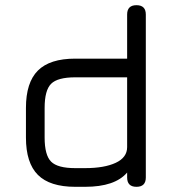

<svg xmlns="http://www.w3.org/2000/svg" viewBox="-20 -720 672 740"><path d="M270 0Q172 0 126 -46Q80 -92 80 -190V-304Q80 -402 126 -448Q172 -494 270 -494H470V-664Q470 -700 506 -700Q542 -700 542 -664V-36Q542 0 506 0Q470 0 470 -36V-55Q423 0 308 0ZM308 -72Q382 -72 426 -92.5Q470 -113 470 -153V-422H270Q202 -422 177 -397Q152 -372 152 -304V-190Q152 -122 177 -97Q202 -72 270 -72Z"/></svg>

Font: Jura SemiBold
Style: Regular
Weight: 600
Designer: Daniel Johnson, Alexei Vanyashin
Foundry: Daniel Johnson
Version: Version 5.103